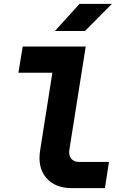

<svg xmlns="http://www.w3.org/2000/svg" viewBox="-20 -970 640 990"><path d="M351 0Q263 0 218 -53.5Q173 -107 187 -195L250 -595H75L97 -730H422L338 -200Q333 -171 346.5 -153Q360 -135 387 -135H542L521 0ZM263 -810 390 -950H557L418 -810Z"/></svg>

Font: JetBrains Mono NL ExtraBold
Style: Italic
Weight: 800
Italic angle: -9°
Monospace: yes
Designer: Philipp Nurullin, Konstantin Bulenkov
Foundry: JetBrains
Version: Version 2.305; ttfautohint (v1.8.4.7-5d5b)